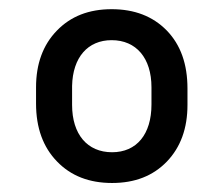

<svg xmlns="http://www.w3.org/2000/svg" viewBox="-20 -741 495 424"><path d="M59.6 -512.2C59.6 -458.5 75.2 -416 106 -384.3C136.7 -352.5 177.2 -336.9 227.5 -336.9C277.8 -336.9 317.9 -352.5 348.6 -384.3C378.9 -416 394 -457.5 394 -509.3V-545.4C394 -599.6 378.9 -642.1 348.1 -673.8C317.4 -705.1 276.9 -720.7 226.6 -720.7C176.3 -720.7 136.2 -705.1 105.5 -673.3C74.7 -641.6 59.6 -599.6 59.6 -548.3ZM139.2 -551.3C140.6 -614.3 173.8 -652.3 226.6 -652.3C280.8 -652.3 314.5 -612.8 314.5 -548.3V-510.3C314.5 -444.3 281.7 -404.8 227.5 -404.8C172.9 -404.8 139.2 -444.3 139.2 -509.3Z"/></svg>

Font: Shabnam
Style: Regular
Weight: 400
Foundry: DejaVu fonts team - Redesigned by Saber Rastikerdar - Based on Vazir font
Version: Version 5.0.1